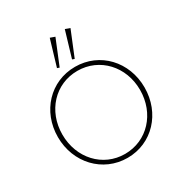

<svg xmlns="http://www.w3.org/2000/svg" viewBox="-211 -1098 1214 1270"><g transform="rotate(-30 396.5 -463.0)"><path d="M398 10C586 10 727 -142 727 -338C727 -535 585 -686 396 -686C207 -686 66 -535 66 -339C66 -143 209 10 398 10ZM100 -339C100 -518 226 -655 396 -655C566 -655 693 -517 693 -339C693 -159 566 -21 396 -21C227 -21 100 -159 100 -339ZM289 -738 306 -732 384 -923 348 -936ZM404 -738 421 -732 499 -923 463 -936Z"/></g></svg>

Font: MV Cash Thin
Style: Regular
Weight: 100
Designer: Rodrigo Fuenzalida
Foundry: fragTYPE
Version: Version 1.100;Glyphs 3.1.2 (3151)